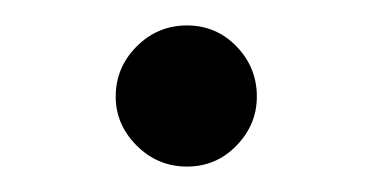

<svg xmlns="http://www.w3.org/2000/svg" viewBox="-20 -401 294 151"><path d="M127 -270Q104 -270 87.5 -286.5Q71 -303 71 -325Q71 -348 87.5 -364.5Q104 -381 127 -381Q150 -381 166 -364.5Q182 -348 182 -325Q182 -303 166 -286.5Q150 -270 127 -270Z"/></svg>

Font: Figtree Light
Style: Regular
Weight: 400
Version: Version 2.002